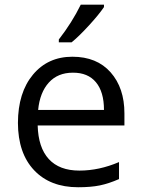

<svg xmlns="http://www.w3.org/2000/svg" viewBox="-20 -786 601 816"><path d="M289.6 -477.1Q225.6 -477.1 187.5 -435.1Q149.4 -393.1 142.1 -318.8H421.9Q421.9 -395.5 387.7 -436.5Q353.5 -477.5 289.6 -477.1ZM312 9.8Q193.4 9.8 125 -62.5Q56.6 -134.8 56.2 -263.7Q56.6 -392.6 120.1 -468.8Q183.6 -544.9 287.6 -544.9Q391.6 -544.9 450.2 -478.5Q508.8 -412.1 508.8 -304.2V-252.9H140.1Q142.6 -158.7 187.5 -109.9Q232.4 -61 317.4 -61Q401.4 -61 485.8 -97.2V-24.9Q442.4 -5.9 404.3 2Q366.2 9.8 312 9.8ZM421.9 -766.1V-755.9Q400.4 -724.1 357.9 -677.7Q315.4 -631.3 284.2 -606H230V-618.2Q286.1 -690.4 323.2 -766.1Z"/></svg>

Font: OpenSans-Regular
Style: Regular
Weight: 400
Foundry: Ascender Corporation
Version: Version 1.10